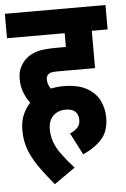

<svg xmlns="http://www.w3.org/2000/svg" viewBox="-54 -662 553 846"><g transform="rotate(-5 222.5 -238.5)"><path d="M240 -72Q260 -80 273 -93Q286 -106 286 -128Q286 -151 272.5 -164.5Q259 -178 230 -178Q196 -178 174.5 -157Q153 -136 153 -98Q153 -68 162.5 -41.5Q172 -15 192.5 13.5Q213 42 247 80L154 145Q113 96 86 56.5Q59 17 45.5 -21Q32 -59 32 -104Q32 -141 44 -170.5Q56 -200 77 -222Q62 -242 51 -269Q40 -296 40 -331Q40 -359 50 -380Q60 -401 76 -416Q96 -435 125.5 -444Q155 -453 216 -453H255V-514H0V-622H445V-514H375V-349H206Q189 -349 180 -346.5Q171 -344 166 -338Q159 -331 159 -317Q159 -296 173 -276Q200 -282 228 -282Q292 -282 331 -260.5Q370 -239 387.5 -204Q405 -169 405 -129Q405 -69 375 -34.5Q345 0 290 25Z"/></g></svg>

Font: Noto Sans ExtraCondensed
Style: Bold
Weight: 700
Width: 2
Designer: Monotype Design Team
Foundry: Monotype Imaging Inc.
Version: Version 2.013; ttfautohint (v1.8.4.7-5d5b)